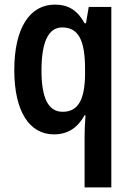

<svg xmlns="http://www.w3.org/2000/svg" viewBox="-20 -573 568 833"><path d="M347 20V240H463V-543H365L353 -472H347C317 -527 278 -553 218 -553C110 -553 42 -453 42 -269C42 -89 108 10 214 10C275 10 317 -19 347 -73H351C348 -35 347 -2 347 20ZM252 -88C190 -88 160 -146 160 -267C160 -389 189 -454 250 -454C321 -454 349 -397 349 -274V-250C348 -141 319 -88 252 -88Z"/></svg>

Font: Noto Sans Ethiopic Cond SemBd
Style: Regular
Weight: 600
Width: 3
Designer: Monotype Design Team
Foundry: Monotype Imaging Inc.
Version: Version 2.102